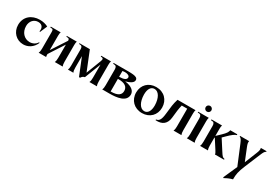

<svg xmlns="http://www.w3.org/2000/svg" viewBox="57 -1881 4789 3351"><g transform="rotate(30 2451.5 -205.0)"><path d="M276 10C369 10 464 -42 512 -155L500 -162C471 -110 413 -81 353 -81C245 -81 161 -168 161 -294C161 -392 224 -462 312 -462C400 -462 425 -397 410 -330L424 -327L485 -470C438 -495 379 -509 319 -509C153 -509 30 -408 30 -243C30 -98 136 10 276 10Z M584 0H734C729 -24 729 -30 729 -52V-58L925 -360V-94C925 -49 921 -27 909 0H1068C1058 -24 1054 -48 1054 -89V-427C1054 -462 1057 -479 1064 -500H864V-482H883C912 -482 925 -471 925 -442V-437L729 -136V-427C729 -462 732 -479 739 -500H540V-482H559C591 -482 600 -472 600 -423V-94C600 -49 596 -27 584 0Z M1427 19C1444 -10 1465 -28 1497 -34L1623 -360V-94C1623 -49 1619 -27 1607 0H1757C1747 -24 1743 -48 1743 -89V-427C1743 -462 1746 -479 1753 -500H1556V-484C1613 -484 1614 -459 1596 -412L1482 -116L1327 -500H1118V-484H1136C1171 -484 1188 -464 1188 -420V-89C1188 -48 1184 -24 1174 0H1284C1272 -27 1268 -49 1268 -94V-326L1406 15Z M1865 0H2010C2155 0 2344 -22 2344 -171C2344 -236 2292 -303 2142 -322C2264 -355 2297 -398 2292 -439C2284 -508 2167 -500 1984 -500H1807V-482H1826C1863 -482 1881 -460 1881 -411V-94C1881 -49 1877 -27 1865 0ZM2010 -42V-296C2155 -301 2212 -246 2212 -167C2212 -95 2163 -41 2010 -42ZM2010 -338V-455C2025 -458 2041 -460 2057 -460C2107 -460 2155 -443 2155 -407C2155 -363 2107 -339 2010 -338Z M2670 12C2824 12 2930 -95 2930 -245C2930 -399 2822 -508 2664 -508C2510 -508 2404 -401 2404 -251C2404 -97 2513 12 2670 12ZM2689 -37C2602 -37 2544 -139 2541 -285C2540 -397 2581 -464 2653 -464C2738 -465 2797 -364 2800 -218C2801 -106 2760 -37 2689 -37Z M3302 0H3461C3451 -24 3447 -48 3447 -89V-427C3447 -462 3450 -479 3457 -500H3094C3062 -398 3057 -336 3041 -188C3028 -64 2999 -22 2940 -15V0C3080 10 3156 -57 3169 -186C3181 -309 3189 -376 3208 -450H3318V-94C3318 -49 3314 -27 3302 0Z M3569 0H3728C3718 -24 3714 -48 3714 -89V-427C3714 -462 3717 -479 3724 -500H3511V-484H3530C3567 -484 3585 -460 3585 -411V-94C3585 -49 3581 -27 3569 0ZM3641 -577C3673 -577 3699 -603 3699 -635C3699 -667 3673 -693 3641 -693C3609 -693 3583 -667 3583 -635C3583 -603 3609 -577 3641 -577Z M3836 0H3995C3985 -24 3981 -48 3981 -89V-251H3989L4106 -69C4130 -31 4136 -19 4136 0H4320V-16C4282 -20 4267 -39 4223 -108L4090 -315L4141 -366C4213 -438 4266 -478 4299 -484V-500H4157C4152 -462 4131 -428 4067 -366L3981 -284V-427C3981 -462 3984 -479 3991 -500H3778V-482H3797C3834 -482 3852 -460 3852 -411V-94C3852 -49 3848 -27 3836 0Z M4472 283C4522 254 4576 230 4627 218C4626 119 4637 56 4695 -83L4823 -390C4848 -450 4863 -477 4888 -486V-500H4773C4781 -474 4778 -446 4755 -390L4656 -143L4556 -391C4535 -443 4529 -474 4537 -500H4355V-486C4382 -478 4398 -454 4425 -390L4584 -6L4461 272Z"/></g></svg>

Font: Sinistre
Style: Bold
Weight: 700
Designer: Jules Durand
Foundry: Collletttivo
Version: Version 69.420;Glyphs 3.2 (3217)